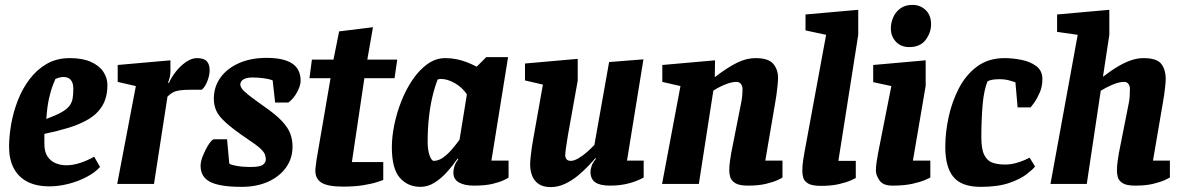

<svg xmlns="http://www.w3.org/2000/svg" viewBox="-20 -750 4829 783"><path d="M182 10Q128 10 91.5 -9Q55 -28 36 -64Q17 -100 17 -151Q17 -194 25.5 -243Q34 -292 52.5 -340Q71 -388 100.5 -427Q130 -466 170.5 -489.5Q211 -513 265 -513Q316 -513 350 -498Q384 -483 401 -458Q418 -433 418 -403Q418 -354 398 -320Q378 -286 342 -264.5Q306 -243 260 -229Q214 -215 161 -204V-162Q161 -132 173 -113Q185 -94 205.5 -85Q226 -76 251 -76Q277 -76 306.5 -85.5Q336 -95 364 -111L388 -69Q367 -46 332.5 -28Q298 -10 258.5 0Q219 10 182 10ZM169 -265Q207 -279 229.5 -291.5Q252 -304 262.5 -317.5Q273 -331 276 -347.5Q279 -364 279 -386Q279 -407 273 -417.5Q267 -428 258.5 -432Q250 -436 240 -436Q229 -436 219.5 -433Q210 -430 206 -428Q204 -424 196 -404Q188 -384 180 -349Q172 -314 169 -265Z M458 0 534 -399 460 -416V-485L675 -504V-457Q675 -446 672 -434Q669 -422 665 -412H669Q678 -433 696 -456.5Q714 -480 737.5 -496.5Q761 -513 783 -513Q812 -513 823.5 -500Q835 -487 835 -464Q835 -444 826 -420Q817 -396 803 -384H757Q730 -384 713 -381.5Q696 -379 685 -373Q674 -367 663 -356L608 0Z M965 12Q877 12 837.5 -8Q798 -28 798 -74Q798 -92 808.5 -117.5Q819 -143 832 -162.5Q845 -182 853 -182H906L915 -83Q920 -78 945 -73.5Q970 -69 1001 -69Q1040 -69 1052 -78Q1064 -87 1064 -100Q1064 -111 1060 -121Q1056 -131 1041 -145Q1026 -159 991 -182Q932 -222 902 -249Q872 -276 862 -298.5Q852 -321 852 -347Q852 -396 879 -433.5Q906 -471 954.5 -492.5Q1003 -514 1067 -514Q1137 -514 1171.5 -491Q1206 -468 1206 -421Q1206 -400 1191 -373Q1176 -346 1156 -332H1102L1092 -422Q1078 -428 1055 -431Q1032 -434 1010 -434Q985 -434 972.5 -426Q960 -418 960 -406Q960 -398 967 -388Q974 -378 995 -361.5Q1016 -345 1057 -316Q1106 -282 1130.5 -255.5Q1155 -229 1164 -204.5Q1173 -180 1173 -152Q1173 -104 1146.5 -67Q1120 -30 1073.5 -9Q1027 12 965 12Z M1379 11Q1318 11 1292 -4.5Q1266 -20 1266 -54Q1266 -62 1268 -75.5Q1270 -89 1271 -99L1328 -431H1242L1252 -507H1340L1363 -622L1501 -639L1478 -507H1600L1589 -431H1466L1415 -89H1543V-16Q1540 -15 1519.5 -8Q1499 -1 1463.5 5Q1428 11 1379 11Z M1695 12Q1643 12 1610.5 -25Q1578 -62 1578 -150Q1578 -192 1588 -241Q1598 -290 1617 -338Q1636 -386 1663 -425.5Q1690 -465 1723.5 -489Q1757 -513 1796 -513Q1820 -513 1842 -508.5Q1864 -504 1884.5 -496Q1905 -488 1924 -478L1963 -517H2052L1984 -95H2054V-26Q2052 -24 2036 -16Q2020 -8 1990 -0.5Q1960 7 1913 7Q1874 7 1851.5 -6Q1829 -19 1829 -45Q1829 -60 1834 -74Q1839 -88 1849 -101L1846 -103Q1826 -74 1802 -47.5Q1778 -21 1751 -4.5Q1724 12 1695 12ZM1749 -94Q1768 -94 1787 -107.5Q1806 -121 1823 -141Q1840 -161 1854 -180L1884 -365Q1866 -393 1835.5 -410.5Q1805 -428 1779 -428Q1775 -428 1771.5 -427.5Q1768 -427 1765 -426Q1753 -396 1743.5 -356Q1734 -316 1729 -269.5Q1724 -223 1724 -171Q1724 -138 1732 -116Q1740 -94 1749 -94Z M2226 13Q2194 13 2175.5 -0.5Q2157 -14 2149.5 -35Q2142 -56 2142 -78Q2142 -90 2144 -110Q2146 -130 2149 -150Q2152 -170 2154 -180L2194 -405L2121 -422V-491L2336 -510V-421L2296 -198Q2295 -189 2292 -172Q2289 -155 2287 -139.5Q2285 -124 2285 -118Q2285 -107 2290.5 -100.5Q2296 -94 2308 -94Q2321 -94 2339 -104.5Q2357 -115 2374.5 -130.5Q2392 -146 2404 -159L2464 -497L2604 -508L2537 -95H2605V-26Q2578 -11 2543.5 -2Q2509 7 2468 7Q2427 7 2407.5 -6.5Q2388 -20 2388 -50Q2388 -58 2392.5 -72.5Q2397 -87 2411 -103L2408 -105Q2398 -93 2379.5 -73.5Q2361 -54 2337 -34Q2313 -14 2284.5 -0.5Q2256 13 2226 13Z M3031 7Q2994 7 2978 -3.5Q2962 -14 2958 -28Q2954 -42 2954 -54Q2954 -74 2957 -94Q2960 -114 2962 -126L3002 -328Q3005 -342 3006.5 -356Q3008 -370 3008 -387Q3008 -399 3001.5 -407.5Q2995 -416 2984 -416Q2966 -416 2945.5 -408.5Q2925 -401 2909.5 -392.5Q2894 -384 2889 -380L2830 0H2680L2755 -399L2681 -416V-485L2896 -504L2895 -436H2896Q2922 -456 2944.5 -470.5Q2967 -485 2986.5 -494.5Q3006 -504 3024.5 -508.5Q3043 -513 3061 -513Q3114 -513 3133.5 -489.5Q3153 -466 3153 -433Q3153 -422 3151 -402Q3149 -382 3146.5 -363.5Q3144 -345 3142 -335L3101 -95H3171V-26Q3169 -24 3152 -16Q3135 -8 3104.5 -0.5Q3074 7 3031 7Z M3328 8Q3291 8 3275 -2Q3259 -12 3255.5 -26.5Q3252 -41 3252 -52Q3252 -75 3255 -94Q3258 -113 3260 -125L3349 -608L3265 -626V-691L3480 -710V-608L3399 -94H3470V-24Q3467 -22 3449 -14Q3431 -6 3400.5 1Q3370 8 3328 8Z M3619 7Q3581 7 3566.5 -14.5Q3552 -36 3552 -54Q3552 -72 3555.5 -93Q3559 -114 3561 -126L3615 -399L3541 -415V-485L3755 -504V-400L3703 -95H3774V-26Q3771 -24 3752.5 -16Q3734 -8 3701 -0.5Q3668 7 3619 7ZM3688 -558Q3654 -558 3633.5 -580Q3613 -602 3613 -634Q3613 -657 3622.5 -679Q3632 -701 3651.5 -715.5Q3671 -730 3701 -730Q3733 -730 3755 -709Q3777 -688 3777 -651Q3777 -617 3755 -587.5Q3733 -558 3688 -558Z M3979 12Q3902 12 3868.5 -28Q3835 -68 3835 -151Q3835 -209 3848.5 -272Q3862 -335 3890.5 -390Q3919 -445 3965 -479Q4011 -513 4077 -513Q4109 -513 4145 -506Q4181 -499 4206 -480.5Q4231 -462 4231 -427Q4231 -397 4220 -372Q4209 -347 4197.5 -331Q4186 -315 4183 -312H4130L4121 -414Q4117 -416 4098 -421.5Q4079 -427 4056 -427Q4040 -427 4027.5 -425Q4015 -423 4007 -418Q4000 -400 3995 -377Q3990 -354 3987.5 -325.5Q3985 -297 3983.5 -263Q3982 -229 3982 -190Q3982 -142 3994 -118Q4006 -94 4027.5 -86.5Q4049 -79 4078 -79Q4102 -79 4123 -85Q4144 -91 4159 -97.5Q4174 -104 4179 -107L4201 -71Q4192 -59 4166 -39Q4140 -19 4094.5 -3.5Q4049 12 3979 12Z M4610 7Q4573 7 4557.5 -3.5Q4542 -14 4538.5 -28Q4535 -42 4535 -54Q4535 -73 4538 -93.5Q4541 -114 4543 -126L4583 -328Q4586 -342 4587 -357Q4588 -372 4588 -388Q4588 -399 4582 -407.5Q4576 -416 4565 -416Q4547 -416 4527 -408.5Q4507 -401 4491 -392.5Q4475 -384 4469 -380L4412 0H4264L4375 -608L4291 -620V-691L4504 -710V-608L4478 -437Q4512 -463 4541 -480Q4570 -497 4595 -505Q4620 -513 4643 -513Q4699 -513 4716.5 -488.5Q4734 -464 4734 -430Q4734 -418 4732 -399Q4730 -380 4727.5 -362.5Q4725 -345 4723 -335L4682 -95H4751V-26Q4748 -24 4731 -16Q4714 -8 4683.5 -0.5Q4653 7 4610 7Z"/></svg>

Font: Faustina Light ExtraBold
Style: Italic
Weight: 800
Italic angle: -8°
Version: Version 1.200